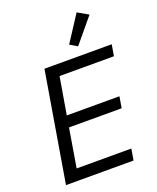

<svg xmlns="http://www.w3.org/2000/svg" viewBox="-170 -1049 940 1148"><g transform="rotate(-20 300.0 -474.5)"><path d="M47 0 164 -698H592L580 -626H234L194 -390H529L517 -318H182L141 -72H489L477 0ZM399 -755 352 -783 460 -949 528 -910Z"/></g></svg>

Font: iA Writer Duo S
Style: Italic
Weight: 400
Italic angle: -9.5°
Designer: Mike Abbink, Paul van der Laan, Pieter van Rosmalen, Oliver Reichenstein
Foundry: Bold Monday and Information Architects Inc.
Version: Version 2.000